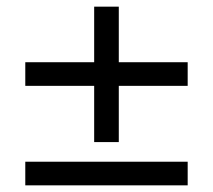

<svg xmlns="http://www.w3.org/2000/svg" viewBox="-20 -557 640 577"><path d="M263 -130V-299H56V-370H263V-537H337V-370H544V-299H337V-130ZM56 0V-71H544V0Z"/></svg>

Font: Nunito Sans 7pt Medium
Style: Regular
Weight: 500
Designer: Vernon Adams
Foundry: Vernon Adams
Version: Version 3.101;gftools[0.9.27]